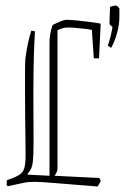

<svg xmlns="http://www.w3.org/2000/svg" viewBox="-20 -673 454 698"><path d="M107 -559Q103 -494 102 -418.5Q101 -343 101.5 -273Q102 -203 102 -154Q102 -108 99 -82Q96 -56 80 -42L82 -38L160 -34V-520Q160 -528 162 -545Q164 -562 171 -582Q187 -590 200.5 -595.5Q214 -601 221 -601Q236 -601 260 -598.5Q284 -596 308 -593Q332 -590 346 -587L340 -461H321L314 -564Q308 -566 291.5 -568Q275 -570 256.5 -571.5Q238 -573 225 -573Q218 -573 208 -570.5Q198 -568 189 -563V-61Q189 -54 186 -47Q183 -40 178 -34L340 -26Q345 -22 346 -14L335 5Q232 -3 179.5 -7.5Q127 -12 105 -12Q82 -12 64 -8Q46 -4 8 4L4 -1L5 -18Q35 -28 49.5 -37Q64 -46 68.5 -62.5Q73 -79 73 -109Q73 -129 72.5 -164.5Q72 -200 71.5 -242.5Q71 -285 71 -327Q71 -369 71 -404Q71 -439 72 -458Q76 -490 81.5 -515Q87 -540 94 -562ZM384 -499 372 -507Q384 -543 389 -575Q385 -578 381.5 -581Q378 -584 378 -588L380 -648Q395 -653 401 -653Q403 -653 408.5 -648.5Q414 -644 414 -641V-610Q414 -583 405.5 -552.5Q397 -522 384 -499Z"/></svg>

Font: Grenze Gotisch Thin
Style: Regular
Weight: 100
Designer: Renata Polastri
Foundry: Omnibus-Type
Version: Version 1.001